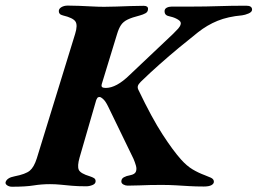

<svg xmlns="http://www.w3.org/2000/svg" viewBox="-62 -675 939 700"><path d="M-18.4 5.8Q-28 5.8 -35.6 0.9Q-43.2 -4.1 -41.6 -10.9Q-36.7 -27 -8.9 -32.2Q31.4 -40 46.7 -52.8Q62 -65.6 72.2 -97.7L211.8 -551Q222 -583.5 212.9 -596.8Q203.8 -610.1 167.6 -618.7Q159.1 -620.9 155.8 -624.7Q152.4 -628.4 152.4 -634.6Q152.4 -643.1 161.9 -648.9Q171.4 -654.6 185 -654.6Q203.5 -654.6 226.8 -653.7Q250.1 -652.8 273.8 -651.5Q297.6 -650.2 317.6 -650.2Q337.2 -650.2 362.5 -651.1Q387.7 -652 413.9 -652.9Q440.1 -653.8 461.9 -653.8Q477.7 -653.8 477.7 -642.8Q477.7 -631.7 468.5 -626.7Q459.3 -621.7 448 -618.7Q419.1 -611.4 403.3 -603.7Q387.4 -596 379.2 -583.7Q370.9 -571.4 364.6 -550.2L309.4 -369.8Q306.6 -360.4 310.4 -357.4Q314.2 -354.4 323.7 -354.4Q342.8 -354.4 364.5 -366.1Q386.2 -377.8 410.3 -401.4L568.9 -551.4Q580.2 -562.4 587.6 -570.7Q594.9 -579 596.6 -586.1Q599.9 -595.7 587.3 -603.4Q574.8 -611.1 560.4 -614.3Q547.7 -616.6 542.9 -621.1Q538 -625.6 538 -634.3Q538 -642.7 545.9 -646.9Q553.8 -651 564.2 -651H638.8Q688.6 -651 734.8 -652.6Q781 -654.2 835.9 -654.2Q857 -654.2 857 -639.9Q857 -631.3 844.1 -625.8Q831.2 -620.4 820.8 -619.1Q769 -614.5 731.2 -599.1Q693.4 -583.7 659.8 -557.2Q625.8 -530.3 590.4 -501Q555.1 -471.7 520 -440.6Q484.8 -409.5 451.1 -376.7Q442.2 -367.8 440.6 -361.2Q438.9 -354.7 442.7 -347.2Q491.9 -244.5 530.6 -185Q569.2 -125.5 598.5 -93Q619 -70.1 640.1 -57.5Q661.2 -44.9 684.6 -36.3Q695.7 -32.3 706.7 -27.2Q717.8 -22 717.8 -12.6Q717.8 -4.9 708.8 0Q699.8 5 681.2 5Q651.8 5 627 3.5Q602.3 2 578.6 0.6Q554.9 -0.8 526.1 -0.8Q504.5 -0.8 484.7 -0.4Q464.9 0 445.5 0.9Q426 1.8 403.4 1.8Q395.5 1.8 387.9 -2.3Q380.4 -6.5 380.4 -13.3Q380.4 -23.6 389.6 -28.7Q398.8 -33.8 412 -36Q429.6 -39.4 433.4 -49.1Q437.2 -58.9 433.5 -71.4Q429.9 -83.9 424.8 -95.8L332.4 -286.3Q323.3 -305.2 314.6 -313.3Q305.8 -321.4 301 -321.4Q295.4 -321.4 293 -318Q290.6 -314.6 288.6 -309.4L228 -100.2Q219.3 -69.5 225.2 -56Q231.1 -42.5 265.7 -32.2Q275 -29.2 280.8 -25.6Q286.6 -22 286.6 -14.2Q286.6 -4.9 275.2 -0.4Q263.7 4.2 252.5 4.2Q221.8 4.2 199.6 2.2Q177.4 0.2 158.7 -1.7Q140.1 -3.6 120.3 -3.6Q89.5 -3.6 60.3 1.1Q31.1 5.8 -18.4 5.8Z"/></svg>

Font: EB Garamond
Style: Italic
Weight: 400
Italic angle: -17.2°
Designer: Georg Duffner and Octavio Pardo
Foundry: Georg Duffner
Version: Version 1.001